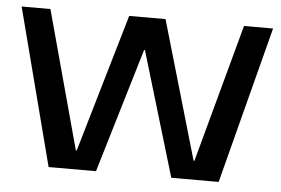

<svg xmlns="http://www.w3.org/2000/svg" viewBox="-44 -599 962 658"><g transform="rotate(5 437.5 -270.0)"><path d="M5 -540H104L233 -65H236L375 -540H500L638 -65H641L770 -540H870L730 0H567L439 -428H436L308 0H145Z"/></g></svg>

Font: Pathway Extreme 28pt Medium
Style: Regular
Weight: 500
Designer: Eduardo Rodriguez Tunni
Foundry: Eduardo Rodriguez Tunni
Version: Version 1.001;gftools[0.9.26]